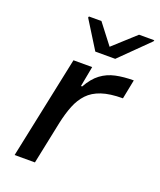

<svg xmlns="http://www.w3.org/2000/svg" viewBox="-136 -812 746 897"><g transform="rotate(20 237.5 -363.5)"><path d="M45 0 152 -510H245L226 -409H232Q257 -454 288.5 -477.5Q320 -501 360 -509.5Q400 -518 449 -518L430 -422Q366 -422 324.5 -408Q283 -394 257.5 -367Q232 -340 216.5 -301.5Q201 -263 190 -212L146 0ZM234 -583 148 -721 150 -727H212L289 -627L399 -727H475L473 -721L333 -583Z"/></g></svg>

Font: Saira Expanded Medium
Style: Italic
Weight: 500
Width: 7
Italic angle: -12°
Designer: Hector Gatti with collaboration of the Omnibus-Type team
Foundry: Omnibus-Type
Version: Version 1.101